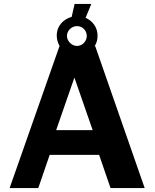

<svg xmlns="http://www.w3.org/2000/svg" viewBox="-20 -960 792 978"><path d="M465 -725H462C472 -740 477 -758 477 -778C477 -820 452 -854 416 -869L445 -940H360L345 -874C301 -862 269 -826 269 -780C269 -759 275 -740 284 -725H283L29 -2H175L233 -171H485L543 -2H717ZM372 -827C400 -827 422 -805 422 -777C422 -750 400 -726 372 -726C346 -726 321 -750 321 -777C321 -805 346 -827 372 -827ZM266 -297 359 -565 452 -297Z"/></svg>

Font: United Sans
Style: Bold
Weight: 700
Designer: Pablo Impallari, Rodrigo Fuenzalida (Modified by Dan O. Williams)
Version: Version 1.000;PS 001.000;hotconv 1.0.88;makeotf.lib2.5.64775